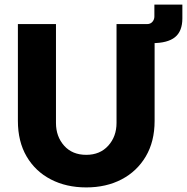

<svg xmlns="http://www.w3.org/2000/svg" viewBox="-20 -805 815 837"><path d="M356 12Q269 12 201.5 -23Q134 -58 96 -123Q58 -188 58 -278V-700H224V-269Q224 -210 259.5 -170Q295 -130 356 -130Q416 -130 452 -170Q488 -210 488 -269V-700H654V-278Q654 -188 615.5 -123Q577 -58 510 -23Q443 12 356 12ZM583 -617V-700H621Q636 -700 644.5 -710Q653 -720 653 -733V-785H775V-725Q775 -669 743 -643Q711 -617 644 -617Z"/></svg>

Font: MuseoModerno
Style: Bold
Weight: 700
Designer: Pablo Cosgaya, Héctor Gatti, Marcela Romero, and the Authors of The MuseoModerno Project.
Foundry: Omnibus-Type Team
Version: Version 1.001